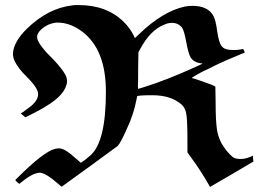

<svg xmlns="http://www.w3.org/2000/svg" viewBox="-20 -708 1018 756"><path d="M80 -246Q78 -248 71 -253.5Q64 -259 62 -261Q62 -262 71 -267Q89 -280 103 -291Q130 -314 130 -337Q130 -344 127 -352Q119 -372 85 -406Q52 -438 38 -467Q31 -481 31 -498Q34 -544 86 -595Q169 -676 266 -687Q271 -688 279 -688H290Q401 -688 468 -621Q492 -597 506 -569L511 -558L526 -572Q620 -663 707 -682Q722 -685 737 -685Q800 -685 821 -644Q830 -626 835 -586Q842 -537 854 -525Q865 -511 897 -511Q917 -511 925 -513L937 -515Q938 -515 941 -508.5Q944 -502 944 -501Q930 -496 915 -489Q846 -461 803 -438Q796 -435 788.5 -431.5Q781 -428 774.5 -424.5Q768 -421 761.5 -417.5Q755 -414 750.5 -411Q746 -408 742 -406Q738 -404 736 -402L735 -401Q741 -399 749 -397Q782 -386 814 -374L828 -367L829 -307Q829 -234 834 -200Q838 -171 852 -144Q873 -109 896 -90Q906 -82 928 -82Q950 -82 976 -95V-92Q976 -82 978 -72L893 -22L807 28Q771 -36 733 -87L718 -108V-149Q718 -201 717 -216Q716 -254 711 -270.5Q706 -287 693 -298Q652 -333 580 -333Q524 -333 520 -329Q520 -326 517 -314Q506 -257 480 -202Q455 -145 443 -133Q441 -131 333 -52.5Q225 26 223 27Q218 24 214 20Q160 -28 136 -28Q132 -28 124 -26Q102 -21 66 8L56 16Q48 11 40 1L48 -7Q152 -111 197 -122Q207 -124 211 -124Q218 -124 226.5 -121Q235 -118 244.5 -111.5Q254 -105 259 -101Q264 -97 274.5 -87.5Q285 -78 287 -77L298 -67Q312 -75 337 -97Q397 -151 397 -347Q397 -514 303 -584Q256 -619 207 -619H203Q168 -616 141 -591Q126 -576 126 -563Q126 -555 130 -547Q136 -533 159 -506Q163 -501 189 -475Q225 -437 237 -414Q244 -402 244 -387Q240 -336 160 -289Q144 -278 98 -255ZM697 -599Q682 -618 657 -618Q641 -618 627 -611Q572 -590 532 -515L525 -502L524 -441Q524 -375 523 -369Q523 -358 524 -358Q535 -361 547 -365Q634 -392 749 -444L777 -457Q777 -459 768 -459Q742 -464 731 -481Q722 -496 714 -539Q706 -585 697 -599Z"/></svg>

Font: KaTeX_Fraktur
Style: Bold
Weight: 700
Version: Version 1.1; ttfautohint (v1.3)